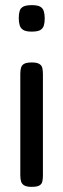

<svg xmlns="http://www.w3.org/2000/svg" viewBox="-20 -717 247 747"><path d="M103 10Q84 10 74.5 4.5Q65 -1 62 -11Q59 -21 59 -35V-430Q59 -444 62 -454Q65 -464 74.5 -469Q84 -474 104 -474Q123 -474 132.5 -468.5Q142 -463 144.5 -453Q147 -443 147 -428V-34Q147 -20 144.5 -10Q142 0 132.5 5Q123 10 103 10ZM103 -594Q81 -594 70.5 -600.5Q60 -607 56.5 -619Q53 -631 53 -647Q53 -663 56.5 -674.5Q60 -686 71 -691.5Q82 -697 104 -697Q126 -697 136.5 -691Q147 -685 150.5 -673Q154 -661 154 -645Q154 -629 150.5 -617.5Q147 -606 136.5 -600Q126 -594 103 -594Z"/></svg>

Font: Fredoka Expanded
Style: Regular
Weight: 400
Width: 7
Designer: Ben Nathan
Foundry: Milena B. Brandão, Ben Nathan
Version: Version 2.001